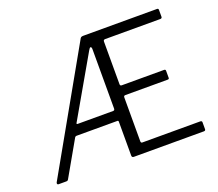

<svg xmlns="http://www.w3.org/2000/svg" viewBox="-123 -915 1235 1087"><g transform="rotate(-20 495.0 -371.0)"><path d="M930 -60Q941 -60 941 -51V-9Q941 -5 938.5 -2.5Q936 0 931 0H509Q497 0 497 -12V-216Q497 -223 491 -223H245Q237 -223 233 -215L115 -8Q113 -4 110 -2Q107 0 101 0H55Q50 0 48 -4Q46 -8 49 -14L453 -729Q456 -736 460.5 -739Q465 -742 473 -742H918Q927 -742 927 -733V-692Q927 -682 916 -682H584Q573 -682 573 -671V-414Q573 -404 583 -404H838Q847 -404 847 -395V-353Q847 -349 845 -347Q843 -345 837 -345H583Q573 -345 573 -335V-70Q573 -60 582 -60H930ZM487 -284Q497 -284 497 -295V-655Q496 -667 490.5 -667Q485 -667 478 -654L271 -294Q264 -284 274 -284H487Z"/></g></svg>

Font: Libre Franklin Light
Style: Regular
Weight: 300
Designer: Pablo Impallari, Rodrigo Fuenzalida, Nhung Nguyen
Foundry: Impallari Type
Version: Version 3.000